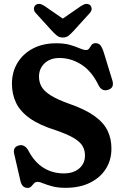

<svg xmlns="http://www.w3.org/2000/svg" viewBox="-20 -930 622 965"><path d="M309.5 14Q270.5 14 242.8 6.5Q215 -1 197 -8.5Q179 -16 170 -16Q157.5 -16 150.8 -8.2Q144 -0.5 137.2 7Q130.5 14.5 118.5 14.5Q90 14.5 82 -23.5L51 -158Q44 -190.5 74.5 -199Q103 -207 122.5 -173.5Q153.5 -114.5 198.8 -86.5Q244 -58.5 300.5 -58.5Q349 -58.5 378 -83.2Q407 -108 407 -147.5Q407.5 -173 396 -194.2Q384.5 -215.5 352.8 -235Q321 -254.5 260 -275.5Q177 -301.5 129 -336Q81 -370.5 60.5 -413.8Q40 -457 40 -509Q40 -568 67.8 -614Q95.5 -660 145.5 -686.2Q195.5 -712.5 263 -712.5Q304.5 -712.5 333.2 -704Q362 -695.5 380.8 -687Q399.5 -678.5 412.5 -678.5Q423.5 -678.5 428.8 -687.2Q434 -696 440.5 -704.5Q447 -713 460.5 -713Q475.5 -713 484.5 -702.5Q493.5 -692 502 -665L544.5 -526.5Q556.5 -487.5 521.5 -478Q491.5 -469.5 475 -502Q441 -572.5 389 -605.5Q337 -638.5 279 -638.5Q232 -638.5 204 -611.8Q176 -585 176 -545Q176 -517 188.8 -494.5Q201.5 -472 234 -451.2Q266.5 -430.5 325 -409.5Q407.5 -381 454.5 -347.2Q501.5 -313.5 521 -272.5Q540.5 -231.5 540 -181.5Q540 -126.5 512.5 -82.2Q485 -38 433.2 -12Q381.5 14 309.5 14ZM351 -776Q337 -760.5 325.2 -751Q313.5 -741.5 296 -741.5Q278 -741.5 266.2 -751Q254.5 -760.5 240 -776L160.5 -863.5Q149.5 -875.5 150.5 -886.8Q151.5 -898 158 -904Q175 -918.5 203 -900.5L295.5 -836.5L388.5 -900.5Q416.5 -918.5 433 -904Q439.5 -898 440.5 -886.8Q441.5 -875.5 430.5 -863.5Z"/></svg>

Font: Fraunces 72pt S100 SemiBold
Style: Regular
Weight: 600
Version: Version 1.000; ttfautohint (v1.8.3)